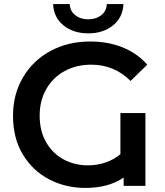

<svg xmlns="http://www.w3.org/2000/svg" viewBox="-20 -914 812 944"><path d="M572 -358H695V0H588V-41Q513 10 400 10Q303 10 222 -32Q141 -74 92.5 -154Q44 -234 44 -345Q44 -450 93 -533.5Q142 -617 228.5 -663.5Q315 -710 423 -710Q511 -710 583 -681Q655 -652 704 -596L622 -516Q542 -596 429 -596Q355 -596 297.5 -564.5Q240 -533 207.5 -476Q175 -419 175 -346Q175 -269 207.5 -213.5Q240 -158 294 -129.5Q348 -101 412 -101Q457 -101 498.5 -115Q540 -129 572 -156ZM241 -894H323Q324 -860 350 -839.5Q376 -819 414 -819Q452 -819 478 -839.5Q504 -860 505 -894H587Q584 -828 535.5 -789Q487 -750 414 -750Q341 -750 292.5 -789Q244 -828 241 -894Z"/></svg>

Font: Montserrat Alternates SemiBold
Style: Regular
Weight: 600
Designer: Julieta Ulanovsky
Foundry: Julieta Ulanovsky
Version: Version 7.200